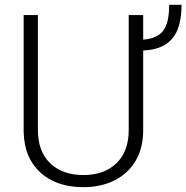

<svg xmlns="http://www.w3.org/2000/svg" viewBox="-20 -774 780 804"><path d="M579.6 -710.9V-607.9Q638.2 -612.3 663.3 -645.3Q688.5 -678.2 688.5 -753.9H740.2Q740.2 -657.2 700.7 -611.6Q661.1 -565.9 579.6 -562.5V-225.6Q579.1 -153.8 547.9 -100.6Q516.6 -47.4 459.7 -18.8Q402.8 9.8 329.1 9.8Q216.8 9.8 149.2 -51.5Q81.5 -112.8 79.1 -221.2V-710.9H138.7V-230Q138.7 -140.1 189.9 -90.6Q241.2 -41 329.1 -41Q417 -41 468 -90.8Q519 -140.6 519 -229.5V-710.9Z"/></svg>

Font: RobotoInd Light
Style: Regular
Weight: 300
Designer: Google
Version: Version 2.001151; 2014